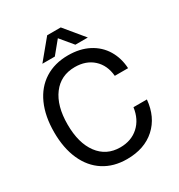

<svg xmlns="http://www.w3.org/2000/svg" viewBox="-209 -1036 1107 1189"><g transform="rotate(-30 344.5 -442.0)"><path d="M638 -471H543Q536 -550 485.5 -596Q435 -642 355 -642Q254 -642 196.5 -565.5Q139 -489 139 -356Q139 -223 196 -146.5Q253 -70 352 -70Q431 -70 483 -117Q535 -164 546 -245H642Q631 -125 554 -55.5Q477 14 352 14Q257 14 187.5 -30.5Q118 -75 80.5 -158.5Q43 -242 43 -356Q43 -470 80.5 -553.5Q118 -637 188.5 -681.5Q259 -726 355 -726Q439 -726 501.5 -693.5Q564 -661 599 -603Q634 -545 638 -471ZM403 -898 517 -760H428L354 -849L281 -760H192L306 -898Z"/></g></svg>

Font: CST
Style: Regular
Weight: 400
Version: Version 1.00